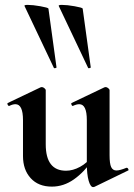

<svg xmlns="http://www.w3.org/2000/svg" viewBox="-20 -751 546 785"><path d="M74 -113V-260Q74 -325 43 -325Q32 -325 18 -318H17Q13 -318 11 -323.5Q9 -329 12 -330L146 -394L151 -395Q156 -395 161.5 -390.5Q167 -386 167 -382V-161Q167 -53 250 -53Q278 -53 307.5 -69Q337 -85 354 -111L360 -99Q324 -47 282 -17.5Q240 12 192 12Q137 12 105.5 -22.5Q74 -57 74 -113ZM456 -54Q470 -54 497 -65H499Q502 -65 504.5 -60Q507 -55 504 -54L366 13Q364 14 361 14Q350 14 342.5 -12Q335 -38 335 -82V-260Q335 -325 304 -325Q293 -325 278 -318H277Q274 -318 272 -323.5Q270 -329 273 -330L407 -394Q409 -395 412 -395Q417 -395 422.5 -390.5Q428 -386 428 -382V-116Q428 -82 434.5 -68Q441 -54 456 -54ZM233 -731Q254 -731 285 -725.5Q316 -720 318 -716L351 -476Q352 -474 346.5 -472.5Q341 -471 340 -474L220 -727Q219 -731 233 -731ZM93 -731Q114 -731 145 -725.5Q176 -720 178 -716L211 -476Q212 -474 206.5 -472.5Q201 -471 200 -474L80 -727Q79 -731 93 -731Z"/></svg>

Font: Cormorant Garamond
Style: Bold
Weight: 700
Designer: Christian Thalmann (Catharsis Fonts)
Foundry: Catharsis Fonts
Version: Version 4.000